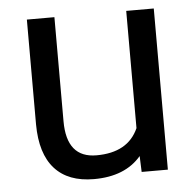

<svg xmlns="http://www.w3.org/2000/svg" viewBox="-44 -573 639 627"><g transform="rotate(-5 275.5 -259.0)"><path d="M394.5 -52.2Q341.8 9.8 239.7 9.8Q155.3 9.8 111.1 -39.3Q66.9 -88.4 66.4 -184.6V-528.3H156.7V-187Q156.7 -66.9 254.4 -66.9Q357.9 -66.9 392.1 -144V-528.3H482.4V0H396.5Z"/></g></svg>

Font: Roboto-ThirdPerson-AD3FC
Style: ThirdPerson-AD3FC
Weight: 400
Designer: Google
Version: Version 2.137; 2017